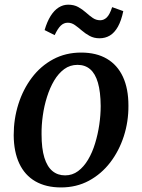

<svg xmlns="http://www.w3.org/2000/svg" viewBox="-20 -789 607 820"><path d="M326.5 -564.5Q391.5 -564.5 436.5 -538Q481.5 -511.5 505 -461Q528.5 -410.5 528.5 -338Q529 -270 508.8 -207.2Q488.5 -144.5 450.8 -95.2Q413 -46 359.8 -17.2Q306.5 11.5 240.5 11.5Q176.5 11.5 131.2 -14.5Q86 -40.5 62.5 -90.5Q39 -140.5 38.5 -211.5Q38.5 -281 58.5 -344.2Q78.5 -407.5 116 -457.2Q153.5 -507 207 -535.8Q260.5 -564.5 326.5 -564.5ZM311 -512Q279 -512 254.2 -493.8Q229.5 -475.5 211.2 -444.8Q193 -414 180.8 -375.2Q168.5 -336.5 162.8 -295.2Q157 -254 157.5 -215.5Q157.5 -154.5 169.5 -115.8Q181.5 -77 204 -58.5Q226.5 -40 258 -40Q289 -40 313.5 -58.2Q338 -76.5 356.2 -107.2Q374.5 -138 386.2 -176.8Q398 -215.5 404 -256.5Q410 -297.5 410 -336.5Q409.5 -397 398.2 -435.8Q387 -474.5 365.2 -493.2Q343.5 -512 311 -512ZM170.5 -660.5Q181 -696.5 196.2 -720.8Q211.5 -745 230.5 -757Q249.5 -769 271 -769Q296 -769 314 -759Q332 -749 346.8 -735.8Q361.5 -722.5 376 -712.5Q390.5 -702.5 408 -702.5Q423.5 -702.5 436 -714.5Q448.5 -726.5 459 -758.5L506.5 -741.5Q498 -700.5 483.5 -674.8Q469 -649 449.2 -637.2Q429.5 -625.5 405 -625.5Q381.5 -625.5 363 -635.5Q344.5 -645.5 329.2 -658.8Q314 -672 299.8 -682Q285.5 -692 269.5 -692Q252.5 -692 239.5 -679.5Q226.5 -667 213.5 -639Z"/></svg>

Font: Merriweather 28pt Medium
Style: Italic
Weight: 500
Italic angle: -7.8°
Version: Version 2.101